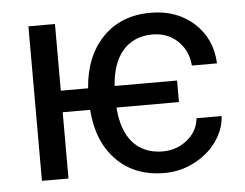

<svg xmlns="http://www.w3.org/2000/svg" viewBox="-44 -591 834 654"><g transform="rotate(-5 373.0 -264.0)"><path d="M165.5 -528.3H74.7V0H165.5V-226.6H259.3C264.6 -154.3 287.6 -96.7 329.1 -54.2C370.6 -11.7 425.3 9.8 493.2 9.8C528.8 9.8 563 2 594.7 -14.6C626.5 -30.8 652.3 -52.2 671.9 -79.6C691.4 -106.9 702.1 -135.7 703.6 -166.5H617.7C615.2 -137.2 601.6 -112.8 577.6 -93.3C553.7 -73.7 525.4 -64 493.2 -64C407.7 -64 356 -122.6 349.6 -226.6H563V-300.3H349.6C356 -403.3 407.2 -463.9 493.2 -463.9C526.9 -463.9 555.7 -453.1 579.1 -431.2C602.1 -409.2 615.2 -380.9 617.7 -346.7H703.6C701.2 -403.3 680.2 -449.2 641.1 -484.9C601.6 -520.5 552.2 -538.1 493.2 -538.1C425.3 -538.1 370.6 -516.6 329.1 -473.6C287.6 -430.7 264.2 -373 258.8 -300.3H165.5Z"/></g></svg>

Font: Roboto
Style: Regular
Weight: 400
Designer: Google
Version: Version 2.137; 2017